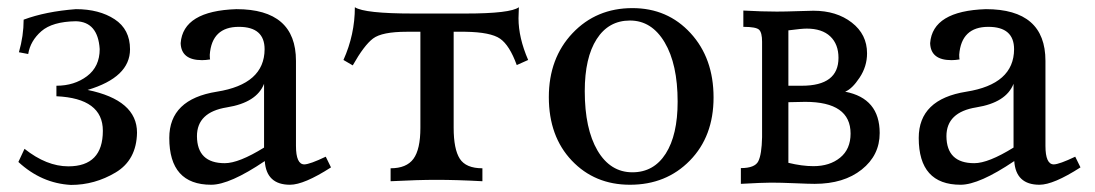

<svg xmlns="http://www.w3.org/2000/svg" viewBox="-20 -505 3050 535"><path d="M177.7 10.3Q95.7 5.9 31.2 -53.7L48.3 -90.3Q109.9 -41.5 170.4 -41.5Q266.6 -41.5 266.6 -140.6Q266.6 -231 137.2 -236.8V-266.1Q187 -266.1 222.4 -292.7Q257.8 -319.3 257.8 -368.2Q252.9 -444.3 191.4 -445.8Q126 -444.8 95.2 -418Q64.5 -391.1 58.6 -354.5L32.7 -359.4Q45.9 -405.3 45.9 -450.2Q107.4 -473.1 191.4 -479.5Q256.3 -479.5 299.3 -451.4Q342.3 -423.3 342.3 -367.7Q342.3 -289.6 224.1 -254.4Q361.8 -226.1 361.8 -135.3Q360.4 -59.1 302.2 -24.4Q244.1 10.3 177.7 10.3Z M606.4 -50.3Q645.5 -50.3 715.8 -93.8V-271.5Q695.3 -219.2 612.1 -205.8Q528.8 -192.4 528.8 -125.5Q529.3 -50.3 606.4 -50.3ZM788.1 9.8Q722.2 9.8 717.8 -56.2Q620.1 9.8 568.4 9.8Q451.7 9.8 451.7 -120.6Q451.7 -228.5 584.2 -249.5Q716.8 -270.5 717.3 -367.7Q717.3 -430.2 645.5 -430.2Q570.3 -430.2 564.5 -352.5Q564.5 -343.3 565.4 -339.4Q552.7 -337.4 543 -337.4Q484.9 -337.4 483.4 -384.8Q490.2 -474.6 638.7 -479.5Q804.7 -479.5 804.7 -335.4V-98.6Q804.7 -46.9 828.1 -46.9Q843.8 -47.4 887.7 -68.4L902.3 -38.6Q827.1 9.8 788.1 9.8Z M1324.2 0Q1253.4 -3.9 1195.3 -3.9Q1145.5 -3.9 1068.4 0V-36.1Q1112.8 -36.1 1132.1 -62.5Q1151.4 -88.9 1151.4 -148.9V-416.5H1113.3Q1044.4 -416.5 1019.5 -397.7Q994.6 -378.9 962.9 -322.8L937 -337.9Q968.8 -408.7 968.8 -484.9Q995.6 -467.3 1131.3 -467.3H1277.3Q1402.3 -467.3 1425.8 -484.9L1424.8 -454.1Q1424.8 -399.9 1451.7 -337.9L1419.9 -323.7Q1399.9 -378.9 1373.5 -397.2Q1347.2 -415.5 1276.4 -416.5H1244.1V-148.9Q1244.1 -89.4 1261.2 -62.7Q1278.3 -36.1 1324.2 -36.1Z M1742.2 -24.9Q1801.8 -24.9 1835 -76.9Q1868.2 -128.9 1868.2 -221.7Q1868.2 -326.2 1832 -387Q1795.9 -447.8 1735.4 -447.8Q1675.8 -447.8 1642.6 -396Q1609.4 -344.2 1609.4 -251Q1609.4 -146 1645 -85.4Q1680.7 -24.9 1742.2 -24.9ZM1735.4 9.8Q1637.2 9.8 1573.2 -57.6Q1509.3 -125 1509.3 -234.4Q1509.3 -342.8 1575.4 -412.6Q1641.6 -482.4 1742.2 -482.4Q1840.3 -482.4 1904.3 -412.6Q1968.3 -342.8 1968.3 -233.4Q1968.3 -125 1902.3 -57.6Q1836.4 9.8 1735.4 9.8Z M2250 7.3Q2234.9 7.3 2195.1 5.6Q2155.3 3.9 2128.9 3.9Q2105 3.9 2044.4 7.3V-36.6Q2083.5 -36.6 2093 -55.7Q2102.5 -74.7 2103.5 -122.6V-388.7Q2103.5 -414.1 2095.2 -422.1Q2086.9 -430.2 2051.3 -430.2V-475.6Q2104 -472.7 2144.5 -472.7Q2168 -472.7 2201.9 -473.9Q2235.8 -475.1 2246.6 -475.1Q2311 -475.1 2353.5 -442.1Q2396 -409.2 2396 -356.4Q2396 -319.8 2375.2 -288.6Q2354.5 -257.3 2335 -249.5Q2431.2 -231 2431.2 -134.3Q2431.2 -72.3 2381.1 -32.5Q2331.1 7.3 2250 7.3ZM2246.6 -42Q2292 -42 2321 -65.7Q2350.1 -89.4 2350.1 -132.8Q2350.1 -221.2 2223.6 -221.2L2176.8 -220.2V-51.3Q2214.8 -42 2246.6 -42ZM2214.4 -266.1Q2316.4 -266.1 2316.4 -343.8Q2316.4 -381.8 2293.5 -403.6Q2270.5 -425.3 2228 -425.3Q2213.4 -425.3 2176.8 -420.4V-266.1Z M2694.8 -50.3Q2733.9 -50.3 2804.2 -93.8V-271.5Q2783.7 -219.2 2700.4 -205.8Q2617.2 -192.4 2617.2 -125.5Q2617.7 -50.3 2694.8 -50.3ZM2876.5 9.8Q2810.5 9.8 2806.2 -56.2Q2708.5 9.8 2656.7 9.8Q2540 9.8 2540 -120.6Q2540 -228.5 2672.6 -249.5Q2805.2 -270.5 2805.7 -367.7Q2805.7 -430.2 2733.9 -430.2Q2658.7 -430.2 2652.8 -352.5Q2652.8 -343.3 2653.8 -339.4Q2641.1 -337.4 2631.3 -337.4Q2573.2 -337.4 2571.8 -384.8Q2578.6 -474.6 2727.1 -479.5Q2893.1 -479.5 2893.1 -335.4V-98.6Q2893.1 -46.9 2916.5 -46.9Q2932.1 -47.4 2976.1 -68.4L2990.7 -38.6Q2915.5 9.8 2876.5 9.8Z"/></svg>

Font: Kelvinch
Style: Regular
Weight: 400
Designer: Paul James MIller
Foundry: High-Logic / Made with FontCreator
Version: Version 3.30 September 23, 2016